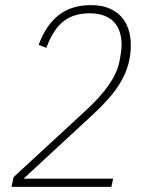

<svg xmlns="http://www.w3.org/2000/svg" viewBox="-20 -730 580 750"><path d="M415 0H25L33 -38L319 -302Q371 -350 403.5 -396Q436 -442 446 -487Q451 -513 453 -528.5Q455 -544 455 -555Q455 -580 448.5 -602.5Q442 -625 427 -642Q412 -659 388 -668.5Q364 -678 330 -678Q267 -678 227 -646Q187 -614 161 -543L131 -555Q160 -633 210 -671.5Q260 -710 335 -710Q375 -710 404 -698.5Q433 -687 452.5 -666Q472 -645 481.5 -616.5Q491 -588 491 -554Q491 -515 481.5 -480Q472 -445 453 -412Q434 -379 405.5 -346.5Q377 -314 339 -279L72 -32H422Z"/></svg>

Font: IBM Plex Sans Condensed ExtraLight
Style: Italic
Weight: 200
Width: 3
Italic angle: -11°
Designer: Mike Abbink, Paul van der Laan, Pieter van Rosmalen
Foundry: Bold Monday
Version: Version 1.3